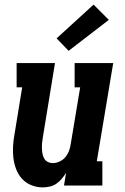

<svg xmlns="http://www.w3.org/2000/svg" viewBox="-20 -803 540 831"><path d="M165 8Q139 8 115.5 -1.5Q92 -11 75.5 -29Q59 -47 50 -70.5Q41 -94 38 -119Q35 -144 36.5 -170.5Q38 -197 43 -223L76 -425H52V-530H218L165 -206Q163 -195 162 -183Q161 -171 161.5 -159.5Q162 -148 164 -137Q166 -126 171.5 -116.5Q177 -107 187 -102Q197 -97 208 -97Q223 -97 238 -104Q253 -111 263 -123Q273 -135 278.5 -149.5Q284 -164 286 -179L327 -425H303V-530H470L399 -105H423V0H257L266 -55Q258 -42 247.5 -29.5Q237 -17 224 -8Q211 1 195.5 4.5Q180 8 165 8ZM277 -583 225 -637 385 -783 451 -717Z"/></svg>

Font: Iosevka Curly Slab XBdObl
Style: Regular
Weight: 800
Italic angle: -9°
Monospace: yes
Designer: Belleve Invis
Foundry: Belleve Invis
Version: Version 11.1.0; ttfautohint (v1.8.3)